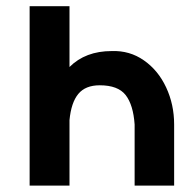

<svg xmlns="http://www.w3.org/2000/svg" viewBox="-20 -582 608 602"><path d="M72.9 0V-562.5H197.9V-371.9Q247.9 -421.9 330.2 -421.9Q386.5 -424 431.2 -392.7Q476 -361.5 501 -307.8Q526 -254.2 526 -191.7V0H402.1V-191.7Q397.9 -253.1 374 -283.9Q350 -314.6 292.7 -314.6Q247.9 -314.6 225.5 -287.5Q203.1 -260.4 197.9 -205.2V0Z"/></svg>

Font: Vladivostok Bold
Style: Regular
Weight: 700
Width: 4
Designer: Michael Sharanda
Foundry: Michael Sharanda
Version: Version 1.005